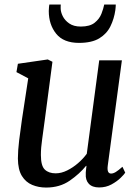

<svg xmlns="http://www.w3.org/2000/svg" viewBox="-20 -834 628 864"><path d="M187.5 10Q153.5 10 124.8 -2Q96 -14 78.5 -42.2Q61 -70.5 60.5 -120.5Q60.5 -155 66.2 -202.8Q72 -250.5 78.5 -294.5L107 -481.5L54 -509.5L60.5 -547L195 -566.5L216 -556L181 -290.5Q175.5 -247 169.8 -208.2Q164 -169.5 164 -136.5Q164 -87.5 181.8 -70.8Q199.5 -54 230.5 -54Q256 -54 282.2 -67Q308.5 -80 331.5 -100Q354.5 -120 370.5 -142L426.5 -562.5H528.5L465 -89.5Q460 -53 480 -53Q489.5 -53 501 -60Q512.5 -67 531 -83.5L543.5 -57Q539.5 -50 523.2 -34Q507 -18 482 -4.2Q457 9.5 426 9.5Q395 9.5 379.5 -7.2Q364 -24 366 -52.5Q365.5 -56 366.8 -66.8Q368 -77.5 369 -87L367.5 -88Q338.5 -52 293.8 -21Q249 10 187.5 10ZM335.5 -641Q266 -641 232.8 -682.2Q199.5 -723.5 199.5 -784.5Q199.5 -795 200.5 -802.5Q201.5 -810 202 -813.5H253.5Q253 -809.5 253 -805.2Q253 -801 253 -796.5Q253 -780.5 262.2 -761.5Q271.5 -742.5 291.5 -728.5Q311.5 -714.5 343.5 -714.5Q384.5 -714.5 406 -731.8Q427.5 -749 436.5 -772.2Q445.5 -795.5 449 -813.5H501Q501 -809.5 500.5 -802.8Q500 -796 499 -788Q493.5 -749.5 477 -715.8Q460.5 -682 426.8 -661.5Q393 -641 335.5 -641Z"/></svg>

Font: Merriweather
Style: Italic
Weight: 400
Italic angle: -7.8°
Designer: Eben Sorkin
Foundry: Eben Sorkin
Version: Version 2.100